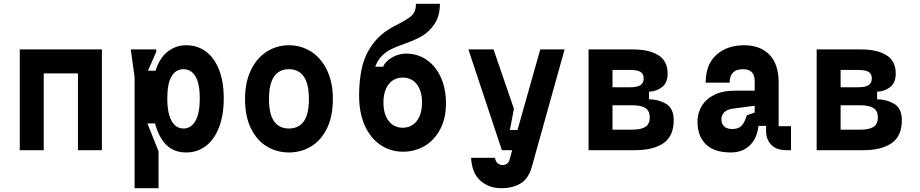

<svg xmlns="http://www.w3.org/2000/svg" viewBox="-20 -790 4840 1010"><path d="M84 -530H516V0H390V-404H210V0H84Z M688 -384 668 -530H802V-517.6L758.4 -418H798.4Q818.4 -483.8 861.2 -517.9Q904 -552 960 -552Q1018 -552 1062.5 -519.5Q1107 -487 1132 -424Q1157 -361 1157 -272Q1157 -184 1132 -119.7Q1107 -55.4 1062.3 -21.7Q1017.6 12 960 12Q895 12 855.4 -27.1Q815.8 -66.2 795.4 -141H755.4L814 6V200H688ZM860 -272Q860 -219.2 870.4 -184.1Q880.8 -149 899.7 -131.5Q918.6 -114 945.2 -114Q985 -114 1008 -153.7Q1031 -193.4 1031 -272Q1031 -350 1008.3 -388Q985.6 -426 945.2 -426Q904.8 -426 882.4 -388.2Q860 -350.4 860 -272Z M1500 -426Q1448.4 -426 1421.7 -387.2Q1395 -348.4 1395 -269Q1395 -189.6 1421.7 -151.8Q1448.4 -114 1500 -114Q1551.6 -114 1578.3 -151.8Q1605 -189.6 1605 -269Q1605 -348.4 1578.3 -387.2Q1551.6 -426 1500 -426ZM1500 -552Q1563 -552 1615.5 -519.2Q1668 -486.4 1699.5 -422.4Q1731 -358.4 1731 -269Q1731 -177.6 1699.8 -114.3Q1668.6 -51 1616.1 -19.5Q1563.6 12 1500 12Q1436.4 12 1383.9 -19.5Q1331.4 -51 1300.2 -114.3Q1269 -177.6 1269 -269Q1269 -358.4 1300.5 -422.4Q1332 -486.4 1384.5 -519.2Q1437 -552 1500 -552Z M2200 -250.8Q2200 -294.4 2186.1 -324.2Q2172.2 -354 2149.4 -368Q2126.6 -382 2098.8 -382Q2070 -382 2047.3 -367.8Q2024.6 -353.6 2010.8 -324Q1997 -294.4 1997 -250.8Q1997 -207 2010.8 -176.8Q2024.6 -146.6 2047.6 -132.3Q2070.6 -118 2098.8 -118Q2126.6 -118 2149.4 -132.3Q2172.2 -146.6 2186.1 -176.6Q2200 -206.6 2200 -250.8ZM1869 -288Q1869 -365.4 1883.4 -431.5Q1897.8 -497.6 1938.8 -555.4Q1979.8 -613.2 2053.8 -652.4L2080 -666Q2116.6 -685.6 2134 -698.1Q2151.4 -710.6 2159.7 -727Q2168 -743.4 2168 -770H2294Q2294 -707 2266.7 -665.2Q2239.4 -623.4 2200 -600.6Q2160.6 -577.8 2107.4 -559.6Q2064.6 -544.4 2037.9 -531.4Q2011.2 -518.4 1989 -496Q1966.8 -473.6 1953.8 -439H1995Q2008.8 -468.8 2043.3 -488.4Q2077.8 -508 2116 -508Q2177.6 -508 2225.3 -474.7Q2273 -441.4 2299.5 -382Q2326 -322.6 2326 -246Q2326 -168.2 2295.8 -110.5Q2265.6 -52.8 2214.4 -22.4Q2163.2 8 2100 8Q2035.8 8 1983.1 -26.5Q1930.4 -61 1899.7 -127.9Q1869 -194.8 1869 -288Z M2624 78Q2638 78 2647.9 70.4Q2657.8 62.8 2661.4 47.6L2674.2 0H2620L2444 -530H2576.2L2683.4 -218.2L2662.2 -106H2702.2L2822 -530H2950L2777.4 88.4Q2760 150.2 2718.3 175.1Q2676.6 200 2617 200Q2552.4 200 2507.6 160.9Q2462.8 121.8 2458 40H2584Q2586.4 58.4 2597.2 68.2Q2608 78 2624 78Z M3076 -530H3309Q3394.2 -530 3443.1 -499.7Q3492 -469.4 3492 -403Q3492 -354.6 3462.5 -331.7Q3433 -308.8 3394 -307.8V-267.8Q3442.4 -267.8 3483.2 -244.2Q3524 -220.6 3524 -157.2Q3524 -74 3470.4 -37Q3416.8 0 3321 0H3076ZM3398 -172.8Q3398 -207 3374.9 -221.6Q3351.8 -236.2 3307 -236.2H3202V-108H3307Q3351.8 -108 3374.9 -122.5Q3398 -137 3398 -172.8ZM3366 -377.2Q3366 -401.8 3349.1 -411.9Q3332.2 -422 3295 -422H3202V-331H3295Q3331.2 -331 3348.6 -341.8Q3366 -352.6 3366 -377.2Z M4141 0H4117Q4064 0 4037 -28.3Q4010 -56.6 4010 -100V-128H3970Q3962.6 -62.4 3924.3 -25.2Q3886 12 3824 12Q3736 12 3692.5 -31.5Q3649 -75 3649 -150Q3649 -194.2 3670.8 -231.3Q3692.6 -268.4 3736.6 -290.7Q3780.6 -313 3844 -313H3950V-363Q3950 -395.6 3934.2 -410.8Q3918.4 -426 3888.6 -426Q3852.4 -426 3835.2 -407.4Q3818 -388.8 3818 -355H3692Q3692 -450.4 3748.2 -501.2Q3804.4 -552 3894 -552Q3979.2 -552 4027.6 -502.3Q4076 -452.6 4076 -355V-126H4141ZM3909 -183.8 3950 -198V-233.8L3832.8 -218.2Q3802.8 -213.8 3788 -197.4Q3773.2 -181 3775 -157.8Q3777.4 -131.2 3796.2 -119.9Q3815 -108.6 3844.4 -112.2Q3871.4 -115.2 3885.2 -133.4Q3899 -151.6 3909 -183.8Z M4276 -530H4509Q4594.2 -530 4643.1 -499.7Q4692 -469.4 4692 -403Q4692 -354.6 4662.5 -331.7Q4633 -308.8 4594 -307.8V-267.8Q4642.4 -267.8 4683.2 -244.2Q4724 -220.6 4724 -157.2Q4724 -74 4670.4 -37Q4616.8 0 4521 0H4276ZM4598 -172.8Q4598 -207 4574.9 -221.6Q4551.8 -236.2 4507 -236.2H4402V-108H4507Q4551.8 -108 4574.9 -122.5Q4598 -137 4598 -172.8ZM4566 -377.2Q4566 -401.8 4549.1 -411.9Q4532.2 -422 4495 -422H4402V-331H4495Q4531.2 -331 4548.6 -341.8Q4566 -352.6 4566 -377.2Z"/></svg>

Font: Fliege Mono Thin
Style: Regular
Weight: 100
Version: Version 0.020;Glyphs 3.3 (3306)